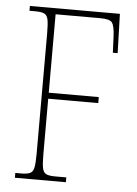

<svg xmlns="http://www.w3.org/2000/svg" viewBox="-52 -754 566 795"><g transform="rotate(5 231.0 -357.0)"><path d="M40 0V-20H65Q90 -20 102 -26Q114 -32 117.5 -51Q121 -70 121 -108V-606Q121 -645 117.5 -663.5Q114 -682 102 -688Q90 -694 65 -694H40V-714H414L419 -551H399L396 -620Q394 -661 384.5 -675Q375 -689 336 -689H149V-363H357V-338H149V-108Q149 -70 152.5 -51Q156 -32 168 -26Q180 -20 205 -20H252V0Z"/></g></svg>

Font: Noto Serif Tamil Condensed Thin
Style: Italic
Weight: 100
Width: 3
Italic angle: -12°
Designer: Indian Type Foundry, Tom Grace, and the Monotype Design Team
Foundry: Monotype Imaging Inc.
Version: Version 2.003; ttfautohint (v1.8.4.7-5d5b)